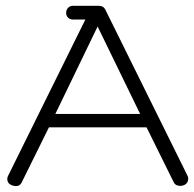

<svg xmlns="http://www.w3.org/2000/svg" viewBox="-20 -628 666 659"><path d="M315 -537 170 -237H461ZM230 -608H319Q335 -608 341 -596L624 -24Q626 -20 626 -15Q626 2 610 8Q604 10 599 10Q582 10 576 -3L483 -191H148L55 -3Q46 17 21 8Q5 2 5 -14Q5 -18 7 -23L273 -561H230Q220 -561 213.5 -567.5Q207 -574 207 -584Q207 -594 213.5 -601Q220 -608 230 -608Z"/></svg>

Font: Flamenco
Style: Regular
Weight: 400
Designer: Luciano Vergara
Foundry: Luciano Vergara
Version: Version 1.003